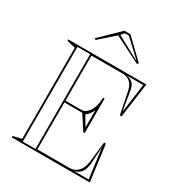

<svg xmlns="http://www.w3.org/2000/svg" viewBox="-214 -1066 1111 1202"><g transform="rotate(30 341.0 -465.5)"><path d="M53.9 0V-10L115.2 -25V-683L53.9 -698V-708H618.1L583.6 -457.9H570.8L538.6 -618.9Q530 -657.6 508 -675.3Q486 -693 454.1 -693H230.2V-367.1H345.7Q360 -367.1 372 -374.5Q384.1 -381.8 393.3 -393.3Q407.4 -409.1 415.7 -437.9Q424 -466.8 425.8 -501.5H435.8V-251.7H425.8L358.9 -354.3H230.2V-15H463.7Q497.7 -15 521.1 -37.8Q544.4 -60.6 553.3 -106.9L570.8 -260.8H583.6L618.1 0ZM126.8 -11.5H218.6V-696.5H126.8ZM380.4 -356.1 422.2 -285.4V-407.5Q415.7 -394.9 409.1 -384.9Q402.6 -374.9 396 -368.2Q389.4 -361.5 380.4 -356.1ZM496.8 -12.6H602.7L573.6 -230.4L565.9 -103.5Q561.1 -63 545.1 -41.5Q529.1 -20 496.8 -12.6ZM573.7 -485.8 602.7 -695.4H484.5Q516 -689.3 531 -673Q546.1 -656.7 550.8 -623.1ZM202.9 -790.1 194 -797.7 330.8 -930.7H374.6L511.4 -799L502 -790.1L311.4 -886.3ZM488.2 -807.6 370.1 -918.6H340.9L321.9 -895.5L485.7 -807Z"/></g></svg>

Font: Kalnia Glaze Thin
Style: Regular
Weight: 100
Version: Version 1.110